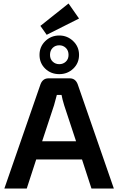

<svg xmlns="http://www.w3.org/2000/svg" viewBox="-20 -1078 676 1098"><path d="M432 -972 247 -879 211 -930 372 -1058ZM319 -654Q271 -654 238.5 -685.5Q206 -717 206 -764Q206 -811 239 -843Q272 -875 319 -875Q365 -875 398.5 -843Q432 -811 432 -764Q432 -717 399 -685.5Q366 -654 319 -654ZM319 -819Q296 -819 281 -804Q266 -789 266 -764Q266 -740 281.5 -725.5Q297 -711 319 -711Q341 -711 356.5 -725.5Q372 -740 372 -764Q372 -789 356.5 -804Q341 -819 319 -819ZM503 0 449 -166H187L133 0H5L212 -597Q225 -630 257 -630H379Q411 -630 424 -597L631 0ZM221 -270H415L347 -476Q336 -512 332 -535H305Q292 -485 289 -476Z"/></svg>

Font: Exo 2 Semi Bold
Style: Regular
Weight: 600
Designer: Natanael Gama
Version: Version 1.001;PS 001.001;hotconv 1.0.88;makeotf.lib2.5.64775